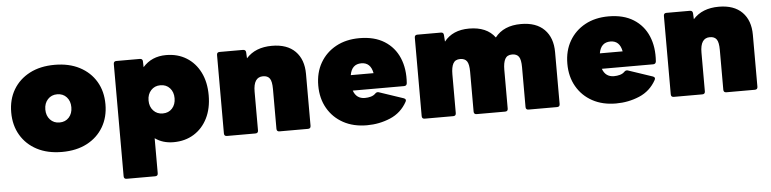

<svg xmlns="http://www.w3.org/2000/svg" viewBox="-46 -784 4956 1234"><g transform="rotate(-5 2432.0 -167.0)"><path d="M330 10Q237 10 169 -25.5Q101 -61 63.5 -124.5Q26 -188 26 -271Q26 -355 63.5 -418Q101 -481 169 -516.5Q237 -552 330 -552Q423 -552 491 -516.5Q559 -481 596.5 -418Q634 -355 634 -271Q634 -188 596.5 -124.5Q559 -61 491 -25.5Q423 10 330 10ZM330 -180Q368 -180 391 -205.5Q414 -231 414 -271Q414 -311 391 -336.5Q368 -362 330 -362Q293 -362 269.5 -336.5Q246 -311 246 -271Q246 -231 269.5 -205.5Q293 -180 330 -180Z M728 218Q710 218 710 200V-524Q710 -542 728 -542H879Q898 -542 898 -524L899 -487Q956 -552 1049 -552Q1124 -552 1180.5 -517Q1237 -482 1268.5 -419Q1300 -356 1300 -271Q1300 -186 1268.5 -123Q1237 -60 1180.5 -25Q1124 10 1049 10Q980 10 930 -26V200Q930 218 912 218ZM996 -180Q1034 -180 1057 -205.5Q1080 -231 1080 -271Q1080 -311 1057 -336.5Q1034 -362 996 -362Q959 -362 935.5 -336.5Q912 -311 912 -271Q912 -231 935.5 -205.5Q959 -180 996 -180Z M1394 0Q1376 0 1376 -18V-524Q1376 -542 1394 -542H1545Q1563 -542 1564 -524L1566 -486Q1625 -552 1732 -552Q1830 -552 1882.5 -499Q1935 -446 1935 -353V-18Q1935 0 1917 0H1733Q1715 0 1715 -18V-275Q1715 -324 1701.5 -343Q1688 -362 1658 -362Q1596 -362 1596 -268V-18Q1596 0 1578 0Z M2297 10Q2210 10 2145 -25.5Q2080 -61 2043.5 -124.5Q2007 -188 2007 -271Q2007 -355 2043.5 -418Q2080 -481 2145 -516.5Q2210 -552 2297 -552Q2393 -552 2457.5 -511.5Q2522 -471 2552 -400Q2582 -329 2575 -237Q2573 -220 2556 -220H2225Q2244 -166 2299 -166Q2319 -166 2337 -171Q2355 -176 2366 -187Q2377 -199 2390 -195L2548 -142Q2566 -135 2557 -119Q2519 -50 2448 -20Q2377 10 2297 10ZM2295 -390Q2233 -390 2221 -320H2368Q2355 -390 2295 -390Z M2670 0Q2652 0 2652 -18V-524Q2652 -542 2670 -542H2822Q2839 -542 2840 -525L2843 -482Q2898 -552 3004 -552Q3118 -552 3171 -480Q3227 -552 3339 -552Q3437 -552 3489.5 -499Q3542 -446 3542 -353V-18Q3542 0 3524 0H3340Q3322 0 3322 -18V-275Q3322 -324 3308.5 -343Q3295 -362 3265 -362Q3233 -362 3220 -338Q3207 -314 3207 -268V-18Q3207 0 3189 0H3005Q2987 0 2987 -18V-275Q2987 -324 2973.5 -343Q2960 -362 2930 -362Q2898 -362 2885 -338Q2872 -314 2872 -268V-18Q2872 0 2854 0Z M3904 10Q3817 10 3752 -25.5Q3687 -61 3650.5 -124.5Q3614 -188 3614 -271Q3614 -355 3650.5 -418Q3687 -481 3752 -516.5Q3817 -552 3904 -552Q4000 -552 4064.5 -511.5Q4129 -471 4159 -400Q4189 -329 4182 -237Q4180 -220 4163 -220H3832Q3851 -166 3906 -166Q3926 -166 3944 -171Q3962 -176 3973 -187Q3984 -199 3997 -195L4155 -142Q4173 -135 4164 -119Q4126 -50 4055 -20Q3984 10 3904 10ZM3902 -390Q3840 -390 3828 -320H3975Q3962 -390 3902 -390Z M4277 0Q4259 0 4259 -18V-524Q4259 -542 4277 -542H4428Q4446 -542 4447 -524L4449 -486Q4508 -552 4615 -552Q4713 -552 4765.5 -499Q4818 -446 4818 -353V-18Q4818 0 4800 0H4616Q4598 0 4598 -18V-275Q4598 -324 4584.5 -343Q4571 -362 4541 -362Q4479 -362 4479 -268V-18Q4479 0 4461 0Z"/></g></svg>

Font: LINE Seed Sans Heavy
Style: Regular
Weight: 900
Designer: LINE VX Design & Dalton Maag Ltd & Sandoll Inc
Foundry: Dalton Maag Ltd
Version: Version 1.003